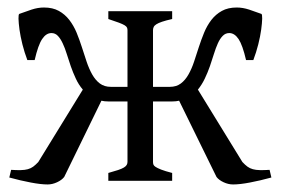

<svg xmlns="http://www.w3.org/2000/svg" viewBox="-20 -484 751 514"><path d="M706.5 -8.8Q676.3 -0.5 649.2 4.6Q622.1 9.8 604 9.8Q591.3 9.8 578.6 3.9Q565.9 -2 559.6 -10.3L459.5 -214.4Q451.7 -212.4 440.9 -212.4H389.6V-50.8Q389.6 -46.9 390.6 -43.7Q391.6 -40.5 396.2 -37.4Q400.9 -34.2 411.4 -30Q421.9 -25.9 440.9 -21V0H270V-21Q286.1 -25.4 296.1 -28.8Q306.2 -32.2 311.8 -35.6Q317.4 -39.1 319.3 -42.7Q321.3 -46.4 321.3 -50.8V-212.4H270.5Q259.3 -212.4 251.5 -214.4L151.9 -10.3Q145.5 -2 132.8 3.9Q120.1 9.8 107.4 9.8Q89.4 9.8 62.3 4.6Q35.2 -0.5 4.9 -8.8L9.8 -29.3Q24.9 -28.3 35.6 -28.6Q46.4 -28.8 54.4 -31Q62.5 -33.2 68.8 -37.8Q75.2 -42.5 82.5 -50.3L201.7 -244.1Q190.4 -257.3 182.9 -273.7Q175.3 -290 169.4 -306.9Q163.6 -323.7 158.7 -339.6Q153.8 -355.5 147.9 -367.9Q142.1 -380.4 135 -387.9Q127.9 -395.5 117.7 -395.5Q103.5 -395.5 92.8 -379.4Q82 -363.3 72.8 -323.2H53.2Q45.4 -343.8 40 -365.2Q34.7 -386.7 32.2 -404.5Q29.8 -422.4 29.5 -434.1Q29.3 -445.8 31.7 -446.8Q47.4 -452.6 64.5 -458.3Q81.5 -463.9 97.7 -463.9Q121.1 -463.9 137.5 -454.8Q153.8 -445.8 165.5 -430.7Q177.2 -415.5 185.1 -396.5Q192.9 -377.4 199.2 -357.7Q205.6 -337.9 211.9 -318.8Q218.3 -299.8 226.8 -284.7Q235.4 -269.5 247.3 -260.5Q259.3 -251.5 276.9 -251.5H321.3V-403.3Q321.3 -406.7 320.1 -409.9Q318.8 -413.1 313.7 -416.3Q308.6 -419.4 298.3 -423.3Q288.1 -427.2 270 -433.1V-454.1H440.9V-433.1Q423.8 -429.2 413.8 -425.8Q403.8 -422.4 398.4 -418.9Q393.1 -415.5 391.4 -411.6Q389.6 -407.7 389.6 -403.3V-251.5H434.6Q452.1 -251.5 464.1 -260.5Q476.1 -269.5 484.6 -284.7Q493.2 -299.8 499.5 -318.8Q505.9 -337.9 512.2 -357.7Q518.6 -377.4 526.4 -396.5Q534.2 -415.5 545.9 -430.7Q557.6 -445.8 574 -454.8Q590.3 -463.9 613.8 -463.9Q629.9 -463.9 647 -458.3Q664.1 -452.6 679.7 -446.8Q682.1 -445.8 681.9 -434.1Q681.6 -422.4 679.2 -404.5Q676.8 -386.7 671.4 -365.2Q666 -343.8 658.2 -323.2H638.7Q629.4 -363.3 618.7 -379.4Q607.9 -395.5 593.8 -395.5Q583.5 -395.5 576.2 -387.9Q568.8 -380.4 563.2 -367.9Q557.6 -355.5 552.7 -339.6Q547.9 -323.7 542 -306.9Q536.1 -290 528.3 -273.7Q520.5 -257.3 509.8 -244.1L628.9 -50.3Q636.2 -42.5 642.6 -37.8Q648.9 -33.2 657 -31Q665 -28.8 675.5 -28.6Q686 -28.3 701.7 -29.3Z"/></svg>

Font: Gentium Unicode
Style: Regular
Weight: 400
Version: Version 1.009